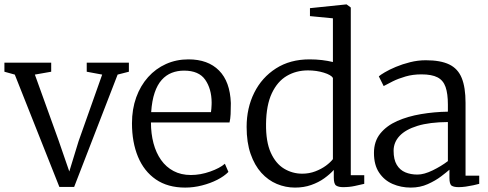

<svg xmlns="http://www.w3.org/2000/svg" viewBox="-21 -839 2213 870"><path d="M-1 -514V-555H211V-514L137 -501L244 -204L293 -62L335 -199L442 -501L372 -514V-555H563V-514L512 -501L315 8H248L46 -501Z M818 11Q739 11 685.2 -26Q631.5 -63 604.2 -128.8Q577 -194.5 577 -280Q577 -344.5 596.2 -397.8Q615.5 -451 650 -489.5Q684.5 -528 731.2 -549Q778 -570 833 -570Q921.5 -570 971.5 -519.5Q1021.5 -469 1025 -372Q1025 -343.5 1024 -322Q1023 -300.5 1019 -284H663Q663 -233.5 674.5 -190Q686 -146.5 708.8 -114.2Q731.5 -82 765.5 -64Q799.5 -46 844 -46Q887 -46 931 -61.5Q975 -77 998 -97L1014 -60Q995 -40.5 963.8 -24.5Q932.5 -8.5 894.5 1.2Q856.5 11 818 11ZM664 -331H935Q936 -338 936.8 -347.2Q937.5 -356.5 937.8 -364.5Q938 -372.5 938 -375Q937.5 -436.5 908.8 -477.8Q880 -519 813 -519Q783 -519 757.2 -509Q731.5 -499 711.8 -477Q692 -455 679.8 -419Q667.5 -383 664 -331Z M1315.5 11Q1273 11 1233.5 -5.5Q1194 -22 1163.2 -56Q1132.5 -90 1114.5 -141.8Q1096.5 -193.5 1096.5 -264Q1096.5 -349.5 1131 -418.8Q1165.5 -488 1229.5 -529Q1293.5 -570 1381.5 -570Q1411 -570 1438 -566.8Q1465 -563.5 1487.5 -558V-756L1383.5 -766V-802L1547.5 -819H1549.5L1568.5 -805V-45H1629.5V-6Q1610 -1.5 1586 3.8Q1562 9 1533.5 9Q1513.5 9 1502.5 2Q1491.5 -5 1491.5 -34V-69Q1474 -49.5 1448.2 -31Q1422.5 -12.5 1389.2 -0.8Q1356 11 1315.5 11ZM1348.5 -52Q1380 -52 1407.5 -62.5Q1435 -73 1455.8 -88.2Q1476.5 -103.5 1487.5 -118V-486Q1479.5 -499.5 1446.2 -509.8Q1413 -520 1374.5 -520Q1321 -520 1278.5 -495Q1236 -470 1210.8 -416.5Q1185.5 -363 1184.5 -278Q1183.5 -197 1206 -147.2Q1228.5 -97.5 1266.2 -74.8Q1304 -52 1348.5 -52Z M1673.5 -146Q1673.5 -198.5 1702.2 -234Q1731 -269.5 1779.2 -290.8Q1827.5 -312 1887 -322Q1946.5 -332 2008.5 -333V-365Q2008.5 -414.5 1998 -444.8Q1987.5 -475 1961.5 -488.5Q1935.5 -502 1888.5 -502Q1849.5 -502 1816.8 -492.5Q1784 -483 1758.8 -470.5Q1733.5 -458 1717.5 -449L1695.5 -493Q1702.5 -499.5 1722.8 -511.5Q1743 -523.5 1772.8 -536Q1802.5 -548.5 1837.5 -557.2Q1872.5 -566 1908.5 -566Q1975 -566 2014.5 -547Q2054 -528 2071.2 -485.5Q2088.5 -443 2088.5 -373V-43H2150.5V-6Q2139.5 -3 2123.5 0.5Q2107.5 4 2090 6.5Q2072.5 9 2057.5 9Q2036 9 2025.8 2.5Q2015.5 -4 2015.5 -33V-70Q2003 -59 1977.8 -39.8Q1952.5 -20.5 1917.5 -4.8Q1882.5 11 1840.5 11Q1796 11 1758 -5.5Q1720 -22 1696.8 -56.8Q1673.5 -91.5 1673.5 -146ZM1870.5 -48Q1900.5 -48 1939.5 -67Q1978.5 -86 2008.5 -109V-286Q1925.5 -285.5 1871 -268.8Q1816.5 -252 1789.5 -223Q1762.5 -194 1762.5 -156Q1762.5 -116 1776.8 -92.2Q1791 -68.5 1815.5 -58.2Q1840 -48 1870.5 -48Z"/></svg>

Font: Merriweather 7pt Light
Style: Regular
Weight: 300
Designer: Eben Sorkin
Foundry: Eben Sorkin
Version: Version 2.200;gftools[0.9.31]